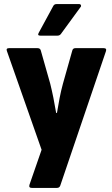

<svg xmlns="http://www.w3.org/2000/svg" viewBox="-20 -732 549 937"><path d="M135 185Q119 185 124 169L183 -1L14 -482Q8 -497 24 -497H163Q176 -497 179 -486L225 -324Q233 -292 240.5 -255Q248 -218 254 -181H258Q264 -218 271 -254Q278 -290 287 -323L333 -486Q336 -497 348 -497H486Q502 -497 497 -482L274 174Q270 185 258 185ZM177 -558Q161 -558 169 -572L239 -701Q244 -712 255 -712H367Q373 -712 375 -706.5Q377 -701 372 -696L277 -566Q271 -558 260 -558Z"/></svg>

Font: Sofia Sans Semi Condensed Black
Style: Regular
Weight: 900
Designer: Botio Nikoltchev, Ani Petrova
Foundry: lettersoup
Version: Version 4.100; ttfautohint (v1.8.4.7-5d5b)